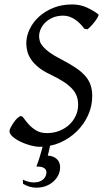

<svg xmlns="http://www.w3.org/2000/svg" viewBox="-20 -650 479 870"><path d="M252.4 107.9Q252.4 133.8 237.3 155.3Q222.2 176.8 198 188.7Q173.8 200.7 143.8 200.4Q113.8 200.2 84.5 183.1L83.5 164.1Q108.9 175.8 128.9 176.5Q148.9 177.2 162.6 171.1Q176.3 165 183.3 153.8Q190.4 142.6 190.4 130.9Q190.4 118.2 179.2 111.1Q168 104 145 105Q158.7 68.4 167.5 35.2Q169.9 24.9 172.9 14.6Q166.5 15.1 160.2 15.1Q141.6 15.1 117.9 8.8Q94.2 2.4 73 -7.8Q51.8 -18.1 37.4 -30.8Q22.9 -43.5 22.9 -56.2Q22.9 -62 28.8 -73.2Q34.7 -84.5 42.7 -95.9Q50.8 -107.4 59.8 -115.7Q68.8 -124 75.2 -124Q81.1 -124 89.4 -112.1Q97.7 -100.1 111.1 -85.4Q124.5 -70.8 144.3 -58.8Q164.1 -46.9 192.9 -46.9Q222.7 -46.9 248.3 -56.9Q273.9 -66.9 293 -84.2Q312 -101.6 323 -125Q334 -148.4 334 -175.8Q334 -195.8 328.1 -213.1Q322.3 -230.5 307.6 -246.8Q293 -263.2 268.6 -279.3Q244.1 -295.4 207 -313Q174.8 -328.1 153.8 -345.5Q132.8 -362.8 120.8 -380.6Q108.9 -398.4 104 -417Q99.1 -435.5 99.1 -453.1Q99.1 -485.4 114 -517.1Q128.9 -548.8 156 -573.7Q183.1 -598.6 221.4 -614.3Q259.8 -629.9 307.1 -629.9Q342.3 -629.9 372.3 -616.5Q402.3 -603 425.8 -585Q427.7 -583.5 425.8 -578.4Q423.8 -573.2 419.7 -566.4Q415.5 -559.6 409.4 -551.8Q403.3 -543.9 397 -536.9Q390.6 -529.8 385 -524.4Q379.4 -519 376 -517.1L361.8 -520Q353.5 -531.7 343.3 -542.2Q333 -552.7 320.8 -561Q308.6 -569.3 295.2 -574.2Q281.7 -579.1 267.1 -579.1Q240.7 -579.1 220.2 -570.6Q199.7 -562 185.8 -548.6Q171.9 -535.2 164.6 -518.6Q157.2 -502 157.2 -485.8Q157.2 -475.1 160.6 -463.4Q164.1 -451.7 174.8 -439Q185.5 -426.3 205.3 -411.9Q225.1 -397.5 257.8 -380.9Q296.4 -360.8 323.2 -342.8Q350.1 -324.7 366.7 -305.4Q383.3 -286.1 390.6 -264.2Q397.9 -242.2 397.9 -214.8Q397.9 -168.9 378.9 -127.4Q359.9 -85.9 327.4 -54.2Q294.9 -22.5 251.5 -3.4Q230 5.9 206.5 10.3Q206.1 14.6 205.1 19Q202.6 30.3 200.4 39.8Q198.2 49.3 196.3 55.2Q221.2 56.2 236.8 70.1Q252.4 84 252.4 107.9Z"/></svg>

Font: Gentium Plus Viet
Style: Italic
Weight: 400
Italic angle: -8°
Designer: J. Victor Gaultney, Annie Olsen, Iska Routamaa, Becca Hirsbrunner
Foundry: SIL International
Version: Version 5.000